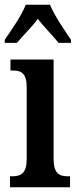

<svg xmlns="http://www.w3.org/2000/svg" viewBox="-28 -786 327 806"><path d="M-8 -619V-606H43C68 -636 106 -673 131 -707C155 -674 197 -633 218 -606H270V-619C244 -657 200 -721 182 -766H80C63 -721 18 -657 -8 -619ZM14 0H266V-46H256C220 -46 197 -59 197 -119V-536H16V-490H27C62 -490 84 -477 84 -421V-117C84 -59 60 -46 24 -46H14Z"/></svg>

Font: Noto Serif Lao ExtraCondensed SemiBold
Style: Regular
Weight: 600
Width: 2
Designer: Monotype Design Team
Foundry: Monotype Imaging Inc.
Version: Version 2.003